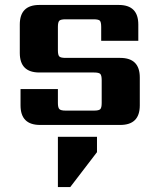

<svg xmlns="http://www.w3.org/2000/svg" viewBox="-20 -505 639 776"><path d="M391 -89V-181Q391 -200 385.5 -206Q380 -212 360 -212H139Q60 -212 60 -291V-406Q60 -485 139 -485H460Q539 -485 539 -406V-340H389V-396Q389 -416 383.5 -421.5Q378 -427 358 -427H245Q226 -427 220 -421.5Q214 -416 214 -396V-302Q214 -282 220 -276.5Q226 -271 245 -271H466Q545 -271 545 -192V-79Q545 0 466 0H142Q63 0 63 -79V-145H214V-89Q214 -70 220 -64Q226 -58 245 -58H360Q380 -58 385.5 -64Q391 -70 391 -89ZM214 251V48H372V110L264 251Z"/></svg>

Font: Sarpanch
Style: Bold
Weight: 700
Designer: Manushi Parikh (Devanagari and Latin), Jyotish Sonowal (Devanagari)
Foundry: Indian Type Foundry
Version: Version 2.004;PS 1.0;hotconv 1.0.78;makeotf.lib2.5.61930; tt